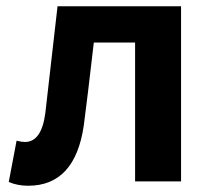

<svg xmlns="http://www.w3.org/2000/svg" viewBox="-20 -580 678 614"><path d="M70 14Q36 14 8 2L33 -130Q49 -126 60 -126Q113 -126 125 -219Q126 -231 164 -560H559V0H412V-444H280Q259 -262 248 -179Q220 14 70 14Z"/></svg>

Font: Swei Fan Sans CJK TC
Style: Bold
Weight: 700
Version: Version 2.130